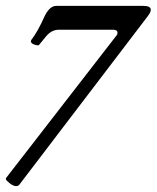

<svg xmlns="http://www.w3.org/2000/svg" viewBox="-49 -432 532 652"><path d="M6 200Q-4 200 -16.5 190Q-29 180 -29 176Q-29 173 -28 172L347 -312Q350 -315 350 -321Q350 -331 335 -331H150Q126 -331 107 -308L84 -280Q83 -278 79 -278Q75 -278 65.5 -281.5Q56 -285 56 -292Q56 -294 57 -296Q68 -310 79.5 -330.5Q91 -351 103 -378Q120 -412 142 -412H437Q463 -412 463 -399Q463 -393 459.5 -387Q456 -381 452 -376L16 196Q12 200 6 200Z"/></svg>

Font: Junicode
Style: Bold Italic
Weight: 700
Italic angle: -11°
Designer: Peter S. Baker
Version: Version 2.100; ttfautohint (v1.8.4)